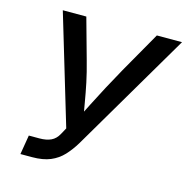

<svg xmlns="http://www.w3.org/2000/svg" viewBox="-107 -830 908 932"><g transform="rotate(15 347.0 -364.0)"><path d="M77.1 0 93.3 -97.2H146.5Q181.6 -97.2 204.8 -108.2Q228 -119.1 242.2 -145.5L259.8 -177.7L95.2 -727.5H213.4L270.5 -522Q286.1 -466.8 296.4 -417.7Q306.6 -368.7 314.2 -323Q321.8 -277.3 330.1 -231.4H297.9Q321.3 -277.3 344.2 -322.8Q367.2 -368.2 393.3 -417.2Q419.4 -466.3 450.7 -522L567.9 -727.5H694.3L340.8 -126.5Q317.9 -88.4 291.3 -59.8Q264.6 -31.2 227.5 -15.6Q190.4 0 135.3 0Z"/></g></svg>

Font: Inter 20pt Medium
Style: Italic
Weight: 500
Italic angle: -9.3988°
Version: Version 4.001;git-66647c0bb